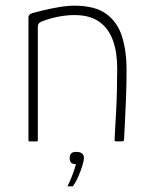

<svg xmlns="http://www.w3.org/2000/svg" viewBox="-20 -497 537 675"><path d="M84 0Q80 0 80 -4Q80 -112 80 -220Q80 -328 80 -436Q80 -440 82.5 -444Q85 -448 94 -451Q108 -455 133 -461Q158 -467 187.5 -472Q217 -477 242 -477Q315 -477 354.5 -447.5Q394 -418 409.5 -367Q425 -316 425 -253Q425 -202 423 -151.5Q421 -101 419 -62Q417 -23 416 -5Q415 -2 413.5 -1Q412 0 407 0H389Q385 0 383.5 -1.5Q382 -3 383 -7Q383 -15 384.5 -40Q386 -65 388 -100.5Q390 -136 391 -177Q392 -218 392 -257Q392 -313 377 -355Q362 -397 329 -420.5Q296 -444 242 -444Q213 -444 183.5 -438Q154 -432 131 -423Q126 -422 119.5 -417.5Q113 -413 113 -402Q113 -336 113 -269.5Q113 -203 113 -136.5Q113 -70 113 -4Q113 0 109 0ZM275 59Q275 68 269.5 85.5Q264 103 256 122Q248 141 238 155Q237 158 236 158Q235 158 228 158Q221 158 217 158Q218 157 218 156.5Q218 156 220 152Q227 138 235 117Q243 96 247 80Q234 80 229.5 74.5Q225 69 225 59Q225 48 230 42.5Q235 37 248 37Q262 37 268.5 42.5Q275 48 275 59Z"/></svg>

Font: Glory Thin Thin
Style: Regular
Weight: 250
Version: Version 1.011